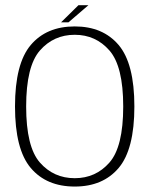

<svg xmlns="http://www.w3.org/2000/svg" viewBox="-20 -698 582 723"><path d="M261.5 4.5Q367.5 4.5 426.8 -65.5Q486 -135.5 486 -297Q486 -458.5 426.8 -528.5Q367.5 -598.5 261.5 -598.5Q155 -598.5 95.8 -528.5Q36.5 -458.5 36.5 -297Q36.5 -135.5 95.8 -65.5Q155 4.5 261.5 4.5ZM261.5 -27Q182 -27 130.2 -86Q78.5 -145 78.5 -297Q78.5 -448.5 130.2 -507.8Q182 -567 261.5 -567Q340.5 -567 392.2 -507.8Q444 -448.5 444 -297Q444 -145 392.2 -86Q340.5 -27 261.5 -27ZM210 -614H238L313 -678.5H275.5Z"/></svg>

Font: Anybody UltraCondensed Thin ExtraLight
Style: Regular
Weight: 250
Version: Version 1.111